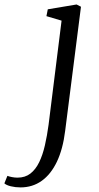

<svg xmlns="http://www.w3.org/2000/svg" viewBox="-142 -582 441 856"><path d="M148.5 1.5Q138.5 82.5 111.8 138.8Q85 195 44 224.2Q3 253.5 -50.5 253.5Q-73.5 253.5 -93.8 248.5Q-114 243.5 -122.5 235.5L-109 202Q-101.5 205 -88.8 207.5Q-76 210 -64 210Q-30 210 -6.5 191.8Q17 173.5 32.8 141Q48.5 108.5 58.2 65.8Q68 23 74.5 -25.5L132.5 -490L65 -510L71 -540.5L199.5 -562L219 -552Z"/></svg>

Font: Merriweather 28pt Light
Style: Italic
Weight: 300
Italic angle: -7.8°
Version: Version 2.101